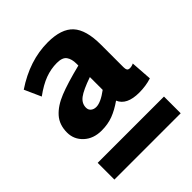

<svg xmlns="http://www.w3.org/2000/svg" viewBox="-163 -809 731 731"><g transform="rotate(-45 202.5 -443.5)"><path d="M237 -573V-583Q237 -608 226.5 -623Q216 -638 186 -638Q154 -638 123 -626.5Q92 -615 55 -588L25 -655Q119 -718 217 -718Q290 -718 322 -683Q354 -648 354 -569V-447Q354 -437 357 -432Q360 -427 369 -427Q379 -427 389 -432L395 -346Q364 -336 328 -336Q261 -336 244 -377Q214 -356 186.5 -345.5Q159 -335 125 -335Q81 -335 53.5 -360.5Q26 -386 26 -423Q26 -465 50 -492Q74 -519 117.5 -536.5Q161 -554 237 -573ZM174 -413Q198 -413 237 -442V-511Q185 -493 164.5 -477.5Q144 -462 144 -439Q144 -427 152.5 -420Q161 -413 174 -413ZM27 -259H384V-169H27Z"/></g></svg>

Font: MartelSansBold
Style: Bold
Weight: 700
Designer: Dan Reynolds and Mathieu Réguer
Foundry: Dan Reynolds and Mathieu Réguer
Version: Version 1.002; ttfautohint (v1.1) -l 5 -r 5 -G 72 -x 0 -D la